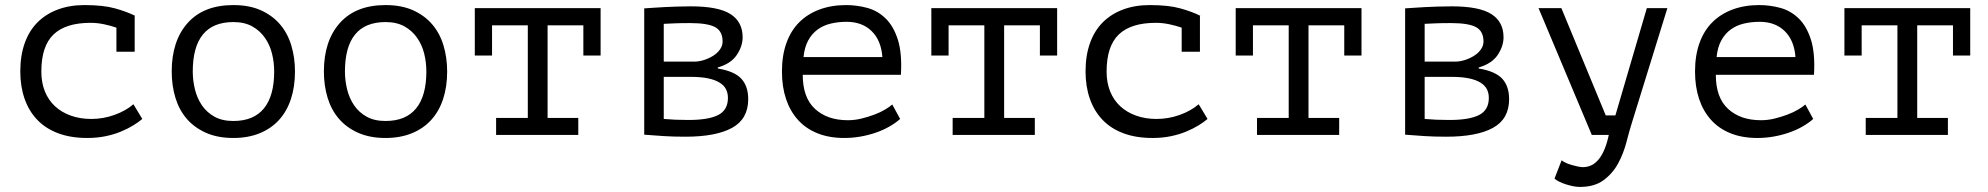

<svg xmlns="http://www.w3.org/2000/svg" viewBox="-20 -532 7840 757"><path d="M439 -423Q416 -431 389.5 -436.5Q363 -442 337 -442Q239 -442 191 -396Q143 -350 143 -250Q143 -206 157 -171.5Q171 -137 197 -113Q223 -89 259.5 -76Q296 -63 340 -63Q387 -63 431.5 -79Q476 -95 506 -121L541 -63Q527 -51 506 -38Q485 -25 457.5 -13.5Q430 -2 396.5 5Q363 12 324 12Q259 12 209.5 -6.5Q160 -25 127 -59.5Q94 -94 77 -142.5Q60 -191 60 -250Q60 -313 77.5 -362Q95 -411 128 -444Q161 -477 208 -494.5Q255 -512 313 -512Q387 -512 433.5 -499Q480 -486 512 -470L511 -467V-328H439Z M657 -250Q657 -371 720 -441.5Q783 -512 900 -512Q963 -512 1008.5 -491.5Q1054 -471 1084 -436Q1114 -401 1128.5 -353Q1143 -305 1143 -250Q1143 -190 1127 -141.5Q1111 -93 1080 -59Q1049 -25 1003.5 -6.5Q958 12 900 12Q838 12 792 -8.5Q746 -29 716 -64Q686 -99 671.5 -147Q657 -195 657 -250ZM740 -250Q740 -215 748.5 -180Q757 -145 776 -117Q795 -89 825.5 -72Q856 -55 900 -55Q980 -55 1020.5 -104.5Q1061 -154 1061 -250Q1061 -286 1052.5 -320.5Q1044 -355 1024.5 -383Q1005 -411 974.5 -428Q944 -445 900 -445Q820 -445 780 -396Q740 -347 740 -250Z M1257 -250Q1257 -371 1320 -441.5Q1383 -512 1500 -512Q1563 -512 1608.5 -491.5Q1654 -471 1684 -436Q1714 -401 1728.5 -353Q1743 -305 1743 -250Q1743 -190 1727 -141.5Q1711 -93 1680 -59Q1649 -25 1603.5 -6.5Q1558 12 1500 12Q1438 12 1392 -8.5Q1346 -29 1316 -64Q1286 -99 1271.5 -147Q1257 -195 1257 -250ZM1340 -250Q1340 -215 1348.5 -180Q1357 -145 1376 -117Q1395 -89 1425.5 -72Q1456 -55 1500 -55Q1580 -55 1620.5 -104.5Q1661 -154 1661 -250Q1661 -286 1652.5 -320.5Q1644 -355 1624.5 -383Q1605 -411 1574.5 -428Q1544 -445 1500 -445Q1420 -445 1380 -396Q1340 -347 1340 -250Z M1852 -500H2348V-313H2280V-432H2139V-67H2260V0H1936V-67H2061V-432H1920V-313H1852Z M2520 -499Q2539 -500 2558 -501.5Q2577 -503 2599 -504Q2621 -505 2646.5 -506Q2672 -507 2704 -507Q2812 -507 2860 -476.5Q2908 -446 2908 -385Q2908 -350 2885 -315.5Q2862 -281 2810 -266V-262Q2876 -251 2903 -221.5Q2930 -192 2930 -141Q2930 -63 2866.5 -28Q2803 7 2682 7Q2634 7 2596 4.5Q2558 2 2520 -1ZM2597 -63Q2620 -61 2643 -60Q2666 -59 2695 -59Q2773 -59 2811.5 -78.5Q2850 -98 2850 -146Q2850 -165 2842.5 -180Q2835 -195 2817.5 -206Q2800 -217 2772 -223Q2744 -229 2702 -229H2597ZM2716 -289Q2736 -289 2756 -295.5Q2776 -302 2792.5 -312.5Q2809 -323 2819 -337.5Q2829 -352 2829 -368Q2829 -409 2799.5 -425Q2770 -441 2701 -441Q2663 -441 2640.5 -440Q2618 -439 2597 -438V-289Z M3529 -63Q3511 -47 3486.5 -33Q3462 -19 3433 -9Q3404 1 3372.5 6.5Q3341 12 3309 12Q3249 12 3203 -6.5Q3157 -25 3126 -59.5Q3095 -94 3079 -142Q3063 -190 3063 -250Q3063 -313 3080.5 -362Q3098 -411 3131 -444Q3164 -477 3211 -494.5Q3258 -512 3316 -512Q3358 -512 3399 -501Q3440 -490 3471.5 -459.5Q3503 -429 3520 -375.5Q3537 -322 3532 -237H3145Q3145 -147 3193.5 -102.5Q3242 -58 3323 -58Q3350 -58 3376.5 -64.5Q3403 -71 3427 -80Q3451 -89 3469.5 -100Q3488 -111 3498 -120ZM3318 -446Q3285 -446 3255.5 -439Q3226 -432 3203.5 -415.5Q3181 -399 3166.5 -372.5Q3152 -346 3148 -307H3459Q3454 -373 3416.5 -409.5Q3379 -446 3318 -446Z M3652 -500H4148V-313H4080V-432H3939V-67H4060V0H3736V-67H3861V-432H3720V-313H3652Z M4639 -423Q4616 -431 4589.5 -436.5Q4563 -442 4537 -442Q4439 -442 4391 -396Q4343 -350 4343 -250Q4343 -206 4357 -171.5Q4371 -137 4397 -113Q4423 -89 4459.5 -76Q4496 -63 4540 -63Q4587 -63 4631.5 -79Q4676 -95 4706 -121L4741 -63Q4727 -51 4706 -38Q4685 -25 4657.5 -13.5Q4630 -2 4596.5 5Q4563 12 4524 12Q4459 12 4409.5 -6.5Q4360 -25 4327 -59.5Q4294 -94 4277 -142.5Q4260 -191 4260 -250Q4260 -313 4277.5 -362Q4295 -411 4328 -444Q4361 -477 4408 -494.5Q4455 -512 4513 -512Q4587 -512 4633.5 -499Q4680 -486 4712 -470L4711 -467V-328H4639Z M4852 -500H5348V-313H5280V-432H5139V-67H5260V0H4936V-67H5061V-432H4920V-313H4852Z M5520 -499Q5539 -500 5558 -501.5Q5577 -503 5599 -504Q5621 -505 5646.5 -506Q5672 -507 5704 -507Q5812 -507 5860 -476.5Q5908 -446 5908 -385Q5908 -350 5885 -315.5Q5862 -281 5810 -266V-262Q5876 -251 5903 -221.5Q5930 -192 5930 -141Q5930 -63 5866.5 -28Q5803 7 5682 7Q5634 7 5596 4.5Q5558 2 5520 -1ZM5597 -63Q5620 -61 5643 -60Q5666 -59 5695 -59Q5773 -59 5811.5 -78.5Q5850 -98 5850 -146Q5850 -165 5842.5 -180Q5835 -195 5817.5 -206Q5800 -217 5772 -223Q5744 -229 5702 -229H5597ZM5716 -289Q5736 -289 5756 -295.5Q5776 -302 5792.5 -312.5Q5809 -323 5819 -337.5Q5829 -352 5829 -368Q5829 -409 5799.5 -425Q5770 -441 5701 -441Q5663 -441 5640.5 -440Q5618 -439 5597 -438V-289Z M6311 -77H6349L6473 -500H6554L6415 -51Q6404 -16 6392.5 28.5Q6381 73 6360 112Q6339 151 6303 178Q6267 205 6209 205Q6196 205 6181.5 202Q6167 199 6153 194.5Q6139 190 6127 184Q6115 178 6109 172L6137 100Q6143 105 6153.5 110Q6164 115 6176.5 118.5Q6189 122 6201 124.5Q6213 127 6221 127Q6296 127 6323 0H6256L6046 -500H6136Z M7129 -63Q7111 -47 7086.5 -33Q7062 -19 7033 -9Q7004 1 6972.5 6.5Q6941 12 6909 12Q6849 12 6803 -6.5Q6757 -25 6726 -59.5Q6695 -94 6679 -142Q6663 -190 6663 -250Q6663 -313 6680.5 -362Q6698 -411 6731 -444Q6764 -477 6811 -494.5Q6858 -512 6916 -512Q6958 -512 6999 -501Q7040 -490 7071.5 -459.5Q7103 -429 7120 -375.5Q7137 -322 7132 -237H6745Q6745 -147 6793.5 -102.5Q6842 -58 6923 -58Q6950 -58 6976.5 -64.5Q7003 -71 7027 -80Q7051 -89 7069.5 -100Q7088 -111 7098 -120ZM6918 -446Q6885 -446 6855.5 -439Q6826 -432 6803.5 -415.5Q6781 -399 6766.5 -372.5Q6752 -346 6748 -307H7059Q7054 -373 7016.5 -409.5Q6979 -446 6918 -446Z M7252 -500H7748V-313H7680V-432H7539V-67H7660V0H7336V-67H7461V-432H7320V-313H7252Z"/></svg>

Font: PT Mono
Style: Regular
Weight: 400
Monospace: yes
Designer: A.Korolkova, I.Chaeva
Foundry: ParaType Ltd
Version: Version 1.001W OFL